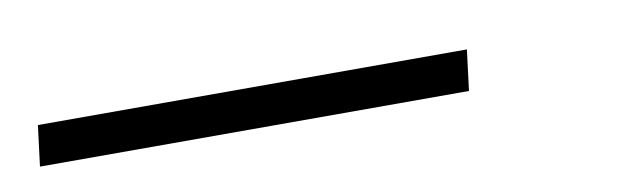

<svg xmlns="http://www.w3.org/2000/svg" viewBox="-22 20 623 186"><g transform="rotate(-10 289.5 113.0)"><path d="M14 93H436L431 133H9Z"/></g></svg>

Font: Bellota Text Light
Style: Italic
Weight: 300
Italic angle: -7.5°
Designer: Kemie Guaida
Foundry: Kemie Guaida
Version: Version 4.001